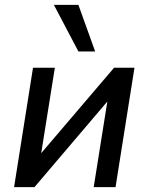

<svg xmlns="http://www.w3.org/2000/svg" viewBox="-20 -771 611 791"><path d="M38 0 116 -492H206L144 -104H119L450 -492H534L456 0H366L428 -389H453L122 0ZM303 -559 202 -751H303L372 -559Z"/></svg>

Font: Nunito Sans 10pt SemiCondensed SemiBold
Style: Italic
Weight: 600
Width: 4
Italic angle: -9°
Designer: Vernon Adams
Foundry: Vernon Adams
Version: Version 3.101;gftools[0.9.27]